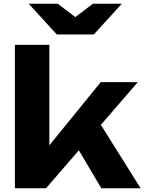

<svg xmlns="http://www.w3.org/2000/svg" viewBox="-20 -1011 775 1031"><path d="M245 -151 194 -168 521 -570H720L227 0H60V-770H245ZM359 -279 497 -380 735 0H524ZM484 -826H285L134 -991H290L427 -887H342L479 -991H634Z"/></svg>

Font: Unbounded SemiBold
Style: Regular
Weight: 600
Designer: Luke Prowse, Jean-Baptiste Morizot, Fátima Lázaro, Florian Runge
Foundry: NaN
Version: Version 1.700